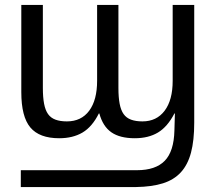

<svg xmlns="http://www.w3.org/2000/svg" viewBox="-20 -548 873 775"><path d="M458 -528V-193Q458 -155 463 -129Q468 -103 479 -87.5Q490 -72 509 -65Q528 -58 555 -58Q612 -58 644.5 -101Q677 -144 677 -222V-528H764V-53Q764 19 751 68Q738 117 710 147.5Q682 178 637.5 192Q593 206 529 207H64V139H533Q608 139 645 101Q682 63 684 -21L686 -90H684Q656 -36 617.5 -13Q579 10 524 10Q464 10 429.5 -14Q395 -38 381 -90H379Q352 -36 313 -13Q274 10 219 10Q139 10 102.5 -33.5Q66 -77 66 -176V-528H153V-193Q153 -155 158 -129Q163 -103 174 -87.5Q185 -72 204 -65Q223 -58 250 -58Q308 -58 340 -101Q372 -144 372 -222V-528Z"/></svg>

Font: Libra Sans
Style: Regular
Weight: 400
Foundry: Context Ltd
Version: Version 1.000; ttfautohint (v1.3)